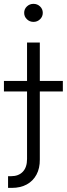

<svg xmlns="http://www.w3.org/2000/svg" viewBox="-60 -752 340 977"><path d="M77.6 -535.6H142.6V59.6Q143.1 104 125.7 136.5Q108.4 168.9 76.4 186.5Q44.4 204.1 -0.5 204.1H-19V144.5H-2.9Q34.7 144.5 56.2 121.8Q77.6 99.1 77.6 57.1ZM-40 -286.6V-340.3H259.8V-286.6ZM110.4 -640.6Q90.8 -640.6 76.9 -654.1Q63 -667.5 63 -686.5Q63 -706.1 76.9 -719.2Q90.8 -732.4 110.4 -732.4Q129.9 -732.4 143.8 -719.2Q157.7 -706.1 157.7 -686.5Q157.7 -667.5 143.8 -654.1Q129.9 -640.6 110.4 -640.6Z"/></svg>

Font: Inter 20pt Light
Style: Regular
Weight: 300
Version: Version 4.001;git-66647c0bb